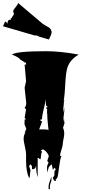

<svg xmlns="http://www.w3.org/2000/svg" viewBox="-65 -1070 580 1306"><path d="M14.2 -945.8Q14.6 -952.1 22.9 -961.9Q36.1 -979 23.9 -989.3Q24.4 -1001.5 39.8 -1019.3Q55.2 -1037.1 58.1 -1049.8L226.6 -907.2Q231.4 -903.3 245.4 -896Q259.3 -888.7 267.8 -883.1Q276.4 -877.4 282.2 -866.2Q288.1 -855 285.4 -843.8Q282.7 -832.5 276.1 -819.6Q269.5 -806.6 268.6 -801.3L198.2 -821.3V-823.7L178.2 -830.1Q177.2 -827.6 174.8 -828.1Q172.4 -828.6 168.9 -829.1L-44.9 -891.6Q-33.7 -912.6 -31.2 -923.3L-22 -919.9L-15.6 -908.2L-10.7 -929.2L1.5 -937L10.7 -935.1L7.3 -947.8ZM294.9 138.7Q305.2 127 305.2 115.7V96.7L314.5 81.1L305.2 70.8L294.9 85.4L286.6 46.9Q269 63 266.8 67.4Q264.6 71.8 262.7 81.5Q260.7 91.3 256.3 104L254.9 70.8Q254.9 54.7 265.6 35.6L256.3 24.9L266.6 -6.3Q266.6 -17.1 251.2 -35.4Q235.8 -53.7 225.1 -53.7L210.9 -43.5H217.8L220.7 -31.7H216.8L210.9 13.7Q205.1 13.7 201.7 8.5Q198.2 3.4 191.4 3.4V133.8Q180.7 106.9 180.7 53.2Q179.2 68.8 172.9 75Q166.5 81.1 152.3 81.1V59.6L141.6 47.4L132.8 59.6L143.6 90.8L141.6 91.8L136.7 139.6L132.8 138.7Q112.3 101.6 112.3 21V-22.5Q112.3 -37.1 104 -73.7Q95.7 -110.4 95.7 -124.5Q95.7 -138.7 99.6 -151.9Q103.5 -165 110.4 -167H102.5L114.3 -193.4L101.6 -224.6L102.5 -257.8H112.3L102.5 -269L112.3 -325.7L102.5 -336.9Q113.3 -347.7 113.3 -371.1L102.5 -473.1L112.3 -517.6L102.5 -630.4H112.3V-642.6Q105.5 -642.6 91.6 -653.1Q77.6 -663.6 69.3 -665H74.2Q57.6 -683.6 15.6 -698.7Q45.9 -721.7 248.5 -721.7Q346.7 -721.7 470.7 -698.7Q401.9 -659.7 388.7 -591.8Q382.3 -559.1 380.9 -528.3Q375.5 -417 367.7 -383.3L372.1 -392.1Q371.6 -381.8 367.7 -350.6Q363.8 -319.3 363.8 -302.7Q363.8 -303.7 367.9 -319.6Q372.1 -335.4 372.1 -343.8V-312.5Q372.1 -312.5 366.7 -268.1Q366.7 -255.9 372.1 -235.8V-264.2L374 -235.8Q374 -231.4 363.8 -200.7Q372.1 -182.1 372.1 -164.8Q372.1 -147.5 366.9 -123.5Q361.8 -99.6 361.8 -88.4Q361.8 -77.1 352.5 -49.8Q343.3 -22.5 343.3 -9.3H353Q344.2 11.2 339.1 52.2Q334 93.3 329.3 120.8Q324.7 148.4 314.5 148.4V160.6L306.2 161.6L294.9 143.6ZM256.3 -348.6 252.4 -347.7Q246.6 -347.7 246.6 -379.4V-397Q244.6 -375.5 232.7 -329.6Q220.7 -283.7 220.7 -257.8L210.9 -258.3V-246.6H220.7Q220.7 -239.7 211.7 -217.3Q202.6 -194.8 201.2 -189.9H237.8Q261.2 -189.9 265.1 -184.1Q264.2 -195.8 261.7 -217.8Q256.3 -266.1 256.3 -291.5H257.8Q254.9 -292.5 254.9 -306.9Q254.9 -321.3 256.3 -325.7L246.6 -336.9L256.3 -339.8ZM284.7 160.6Q271.5 188 274.9 216.3H265.6V194.8Q265.6 183.6 274.4 160.9Q283.2 138.2 284.7 129.4ZM363.8 -376V-371.1H368.2Q366.2 -371.1 363.8 -376ZM256.3 -6.3V-9.3H257.8Q256.3 -9.3 256.3 -6.3Z"/></svg>

Font: Butcherman
Style: Regular
Weight: 400
Version: Version 001.004